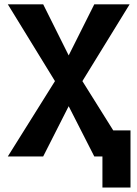

<svg xmlns="http://www.w3.org/2000/svg" viewBox="-20 -713 626 875"><path d="M446.8 141.6H574.7V-118.7H496.1L355.5 -343.3L570.8 -693.4H409.7L293 -460.4L176.8 -693.4H15.6L230.5 -343.3L15.6 0H176.8L293 -229L409.7 0H446.8Z"/></svg>

Font: CaskaydiaCove Nerd Font
Style: Bold
Weight: 700
Designer: Aaron Bell
Foundry: Saja Typeworks
Version: Version 2111.1;Nerd Fonts 2.3.0